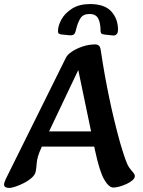

<svg xmlns="http://www.w3.org/2000/svg" viewBox="-35 -913 705 947"><path d="M12 14Q-15 14 -15 -3Q-15 -11 -7 -29L290 -628Q297 -643 319 -658Q341 -673 372 -683.5Q403 -694 436 -694Q444 -694 451.5 -689Q459 -684 462 -665Q479 -550 503 -434Q527 -318 558 -207Q572 -160 582 -131Q592 -102 602 -87Q613 -72 621.5 -62.5Q630 -53 630 -44Q630 -34 618.5 -24Q607 -14 590 -6Q573 2 555 7Q537 12 524 12Q502 12 479 -27.5Q456 -67 434 -170L347 -587L366 -599L171 -189Q158 -161 152.5 -142Q147 -123 146 -107.5Q145 -92 142 -72Q140 -53 123 -37.5Q106 -22 83.5 -10.5Q61 1 41 7.5Q21 14 12 14ZM138 -190V-265H510V-190ZM409 -893Q481 -893 514 -856.5Q547 -820 547 -767Q547 -751 540 -744Q533 -737 522 -738L477 -743Q468 -744 464.5 -748.5Q461 -753 461 -760Q461 -799 449.5 -821.5Q438 -844 406 -844Q375 -844 361.5 -822.5Q348 -801 340 -767Q336 -748 329 -743Q322 -738 308 -739L268 -743Q261 -744 256 -747Q251 -750 251 -759Q251 -786 268 -817Q285 -848 320.5 -870.5Q356 -893 409 -893Z"/></svg>

Font: Alkatra
Style: Regular
Weight: 400
Designer: Suman Bhandary
Version: Version 1.100;gftools[0.9.22]